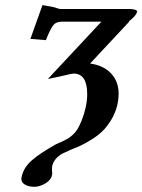

<svg xmlns="http://www.w3.org/2000/svg" viewBox="-20 -468 553 746"><path d="M482.9 -384.8 330.1 -221.2Q382.3 -213.9 411.6 -182.6Q440.9 -151.4 440.9 -104Q440.9 -83 435.1 -57.1Q427.2 -26.4 410.9 -0.2Q394.5 25.9 377 42.7Q359.4 59.6 334 75.2Q308.6 90.8 292 98.4Q275.4 106 252 115.2Q225.6 127 222.2 128.9Q191.4 146 183.1 175.8Q182.1 178.7 182.1 187V198.2Q182.1 199.7 182.6 201.2Q183.1 202.6 183.1 204.1Q183.1 207 182.1 211.9Q178.2 231.9 156 244.9Q133.8 257.8 113.8 257.8Q92.8 257.8 77.9 249.8Q63 241.7 63 227.1Q63 222.7 64.9 215.8Q73.2 181.2 104.7 154.1Q136.2 127 196.8 92.8Q217.3 84 223.1 81.1Q235.4 75.2 242.7 71Q250 66.9 261.5 56.9Q272.9 46.9 280.8 34.2Q288.6 21.5 297.4 -0.2Q306.2 -22 313 -50.8Q318.8 -79.1 318.8 -102.1Q318.8 -182.1 266.1 -182.1Q258.8 -182.1 212.9 -170.9Q173.8 -163.1 166 -161.1L374 -383.8H220.2Q199.2 -383.8 188.2 -371.6Q177.2 -359.4 158.2 -312L98.1 -316.9L145 -448.2Q191.4 -440.9 199.2 -437Q209 -433.1 214.8 -433.1H479Q513.2 -433.1 513.2 -421.9Q512.2 -422.9 512.2 -421.9Q509.3 -406.2 480 -384.8Z"/></svg>

Font: Linux Libertine G
Style: Semibold Italic
Weight: 600
Italic angle: -11.5°
Designer: Philipp H. Poll
Foundry: Philipp H. Poll
Version: Version 5.1.1